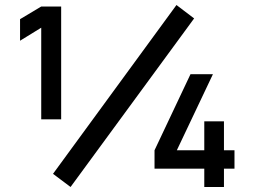

<svg xmlns="http://www.w3.org/2000/svg" viewBox="-20 -746 1076 766"><path d="M144.5 -270V-635.5L60 -583.5V-669.5L144.5 -720H224V-270ZM795 0V-73H596.5V-146.5L740 -450H829.5L685.5 -146.5H795V-262H873.5V-146.5H915.5V-73H873.5V0ZM261.5 0 191.5 -52.5 684 -726 754.5 -672.5Z"/></svg>

Font: Manrope ExtraLight
Style: Bold
Weight: 700
Version: Version 4.504